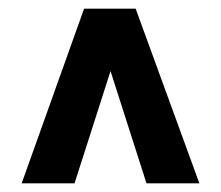

<svg xmlns="http://www.w3.org/2000/svg" viewBox="-20 -720 510 443"><path d="M30 -297H152L235 -556L318 -297H440L293 -700H174Z"/></svg>

Font: Vanilla Cream Black
Style: Regular
Weight: 900
Designer: Jeremy Tribby, Jinavaṁso
Foundry: Tribby Type
Version: Version 1.422;Glyphs 3.1.2 (3151)